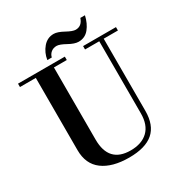

<svg xmlns="http://www.w3.org/2000/svg" viewBox="-211 -1068 1158 1229"><g transform="rotate(-30 368.5 -453.5)"><path d="M6 -729V-754H352V-729H257V-196Q257 -23 418 -23Q500 -23 546 -67Q592 -111 592 -196V-729H487V-754H730V-729H625V-196Q625 -90 566 -39Q507 12 387 12Q263 12 193 -40Q123 -92 123 -195V-729ZM562 -919H596Q584 -865 554.5 -828.5Q525 -792 477 -792Q448 -792 405 -816Q362 -840 340 -840Q316 -840 299 -826.5Q282 -813 277 -791H244Q252 -842 283.5 -879Q315 -916 362 -916Q390 -916 433.5 -892Q477 -868 499 -868Q545 -868 562 -919Z"/></g></svg>

Font: Libre Bodoni
Style: Regular
Weight: 400
Designer: Pablo Impallari, Rodrigo Fuenzalida
Foundry: Pablo Impallari, Rodrigo Fuenzalida
Version: Version 1.001